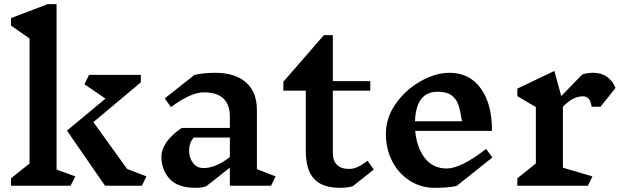

<svg xmlns="http://www.w3.org/2000/svg" viewBox="-20 -893 2983 923"><path d="M342 -45 319 0H33V-36L122 -107V-708L33 -770V-806L209 -873H252V-78ZM662 0H485L302 -265L487 -419L386 -488L408 -533H657V-497L429 -306L591 -81L684 -45Z M1283 0H1085V-87L972 2Q952 10 922 10Q834 10 795 -33.5Q756 -77 756 -139Q756 -175 781 -210.5Q806 -246 854 -278H1085V-332Q1085 -449 960 -449Q897 -449 802 -378L772 -420L915 -533Q961 -543 1015 -543Q1110 -543 1162.5 -497Q1215 -451 1215 -364V-80L1305 -45ZM1085 -138V-232H911Q899 -217 894 -202Q889 -187 889 -169Q889 -134 908 -109.5Q927 -85 958 -85Q1017 -85 1085 -138Z M1676 2Q1651 10 1615 10Q1529 10 1489.5 -33.5Q1450 -77 1450 -168V-457H1342V-500L1537 -724H1580V-503H1760V-457H1580V-160Q1580 -81 1658 -81Q1679 -81 1698 -89.5Q1717 -98 1747 -120L1777 -78Z M2175 1Q2131 10 2070 10Q2003 10 1949.5 -24.5Q1896 -59 1865.5 -118Q1835 -177 1835 -249Q1835 -327 1882.5 -394.5Q1930 -462 2002 -502.5Q2074 -543 2141 -543Q2238 -543 2292 -467Q2346 -391 2345 -264H1976Q1983 -184 2022 -133.5Q2061 -83 2128 -83Q2195 -83 2317 -177L2347 -136ZM1975 -310H2201Q2193 -361 2183.5 -389Q2174 -417 2151 -434.5Q2128 -452 2084 -452Q1980 -452 1975 -310Z M2686 -380V-87L2828 -45L2806 0H2467V-36L2556 -107V-378L2467 -431V-467L2645 -552L2678 -431L2779 -535Q2802 -543 2833 -543Q2870 -543 2897.5 -524Q2925 -505 2939 -470L2867 -380H2824Q2820 -407 2810 -418.5Q2800 -430 2782 -430Q2761 -430 2738 -419.5Q2715 -409 2686 -380Z"/></svg>

Font: InknutAntiqua
Style: Medium
Weight: 500
Designer: Claus Eggers Srensen
Foundry: Claus Eggers Srensen
Version: Version 1.000; ttfautohint (v1.2) -l 7 -r 28 -G 50 -x 13 -D 